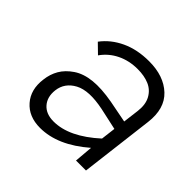

<svg xmlns="http://www.w3.org/2000/svg" viewBox="-134 -652 803 803"><g transform="rotate(45 268.0 -250.0)"><path d="M322 -510Q409 -510 459 -463Q509 -416 498 -327L458 0H399L406 -82Q300 10 196 10Q129 10 91.5 -33Q54 -76 63 -143Q67 -178 83.5 -206.5Q100 -235 132.5 -257Q165 -279 213 -284Q261 -289 328 -277L426 -258L435 -330Q440 -372 424.5 -400Q409 -428 380 -440.5Q351 -453 311 -453Q261 -453 220 -433Q179 -413 153 -376L112 -416Q145 -460 198.5 -485Q252 -510 322 -510ZM217 -49Q309 -49 411 -142L419 -207L323 -228Q231 -247 183.5 -221.5Q136 -196 130 -146Q125 -103 148.5 -76Q172 -49 217 -49Z"/></g></svg>

Font: Orkney Light
Style: LightItalic
Weight: 300
Designer: Samuel Oakes and Alfredo Marco Pradil
Foundry: Alfredo Marco Pradil
Version: 1.0; ttfautohint (v1.5)